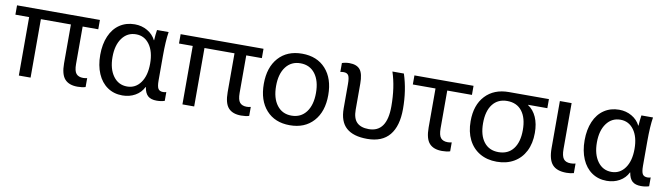

<svg xmlns="http://www.w3.org/2000/svg" viewBox="-33 -963 4922 1417"><g transform="rotate(10 2428.0 -254.0)"><path d="M516 -438V-157Q516 -105 533 -85Q550 -65 585 -65Q599 -65 615 -69V-2Q591 6 555 6Q491 6 459.5 -29Q428 -64 428 -147V-438H203V0H115V-438H12V-508H633V-438Z M1051 -430H1053Q1055 -470 1061 -508H1148Q1137 -440 1137 -328V-144Q1137 -98 1147.5 -81.5Q1158 -65 1184 -65Q1197 -65 1208 -69V-3Q1181 6 1148 6Q1105 6 1082.5 -14Q1060 -34 1053 -79H1051Q1030 -36 987.5 -12Q945 12 892 12Q828 12 780 -21Q732 -54 706 -114.5Q680 -175 680 -255Q680 -335 706 -395.5Q732 -456 780.5 -488.5Q829 -521 893 -521Q945 -521 987.5 -496.5Q1030 -472 1051 -430ZM915 -59Q978 -59 1016 -112Q1054 -165 1054 -255Q1054 -345 1016 -397.5Q978 -450 915 -450Q850 -450 811 -397Q772 -344 772 -255Q772 -166 811 -112.5Q850 -59 915 -59Z M1742 -438V-157Q1742 -105 1759 -85Q1776 -65 1811 -65Q1825 -65 1841 -69V-2Q1817 6 1781 6Q1717 6 1685.5 -29Q1654 -64 1654 -147V-438H1429V0H1341V-438H1238V-508H1859V-438Z M2147 -522Q2259 -522 2324 -450Q2389 -378 2389 -254Q2389 -130 2324 -58Q2259 14 2147 14Q2035 14 1970.5 -58Q1906 -130 1906 -254Q1906 -378 1970.5 -450Q2035 -522 2147 -522ZM2147 -58Q2217 -58 2257 -110.5Q2297 -163 2297 -254Q2297 -345 2257 -397.5Q2217 -450 2147 -450Q2078 -450 2038 -397.5Q1998 -345 1998 -254Q1998 -163 2038 -110.5Q2078 -58 2147 -58Z M2607 -378V-184Q2607 -118 2637 -88.5Q2667 -59 2726 -59Q2862 -59 2862 -253Q2862 -397 2825 -508H2911Q2950 -389 2950 -249Q2950 -121 2894.5 -53.5Q2839 14 2727 14Q2623 14 2570.5 -32.5Q2518 -79 2518 -178V-360Q2518 -407 2508 -424Q2498 -441 2472 -441Q2459 -441 2447 -438V-505Q2474 -514 2502 -514Q2557 -514 2582 -484Q2607 -454 2607 -378Z M3248 -440V-157Q3248 -105 3265 -85Q3282 -65 3317 -65Q3331 -65 3347 -69V-2Q3323 6 3287 6Q3223 6 3191.5 -29Q3160 -64 3160 -147V-440H2990V-508H3433V-440Z M3854 -440V-438Q3895 -411 3917 -361.5Q3939 -312 3939 -244Q3939 -165 3909.5 -107Q3880 -49 3825.5 -17.5Q3771 14 3698 14Q3625 14 3570.5 -18Q3516 -50 3486.5 -109Q3457 -168 3457 -248Q3457 -369 3522 -438.5Q3587 -508 3698 -508H3998V-440ZM3550 -249Q3550 -159 3589 -108.5Q3628 -58 3698 -58Q3770 -58 3809 -108.5Q3848 -159 3848 -249Q3848 -340 3809 -390.5Q3770 -441 3698 -441Q3628 -441 3589 -390.5Q3550 -340 3550 -249Z M4238 -69Q4259 -69 4274 -74V-2Q4248 5 4219 5Q4146 5 4113 -32.5Q4080 -70 4080 -155V-508H4168V-164Q4168 -113 4184 -91Q4200 -69 4238 -69Z M4681 -430H4683Q4685 -470 4691 -508H4778Q4767 -440 4767 -328V-144Q4767 -98 4777.5 -81.5Q4788 -65 4814 -65Q4827 -65 4838 -69V-3Q4811 6 4778 6Q4735 6 4712.5 -14Q4690 -34 4683 -79H4681Q4660 -36 4617.5 -12Q4575 12 4522 12Q4458 12 4410 -21Q4362 -54 4336 -114.5Q4310 -175 4310 -255Q4310 -335 4336 -395.5Q4362 -456 4410.5 -488.5Q4459 -521 4523 -521Q4575 -521 4617.5 -496.5Q4660 -472 4681 -430ZM4545 -59Q4608 -59 4646 -112Q4684 -165 4684 -255Q4684 -345 4646 -397.5Q4608 -450 4545 -450Q4480 -450 4441 -397Q4402 -344 4402 -255Q4402 -166 4441 -112.5Q4480 -59 4545 -59Z"/></g></svg>

Font: CST
Style: Regular
Weight: 400
Version: Version 1.00